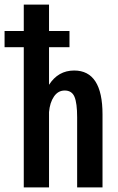

<svg xmlns="http://www.w3.org/2000/svg" viewBox="-45 -820 515 840"><path d="M59 0V-613.5H-25V-684.5H59V-800H169.5V-684.5H259V-613.5H169.5V-449Q209.5 -511.5 279.5 -511.5Q403.5 -511.5 403.5 -319.5V0H292.5V-307Q292.5 -368.5 281 -396.2Q269.5 -424 238 -424Q209 -424 191 -397.5Q173 -371 169.5 -329.5V0Z"/></svg>

Font: League Mono Condensed Medium
Style: Regular
Weight: 500
Width: 1
Designer: Tyler Finck
Foundry: The League of Moveable Type / Tyler Finck
Version: Version 2.210